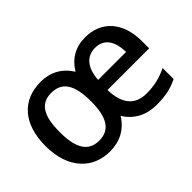

<svg xmlns="http://www.w3.org/2000/svg" viewBox="-94 -813 1088 1088"><g transform="rotate(-45 450.0 -269.0)"><path d="M641 -548C564 -548 504 -513 465 -448C425 -514 361 -548 286 -548C137 -548 47 -448 47 -270C47 -91 146 10 284 10C364 10 428 -24 469 -91C511 -23 577 10 658 10C731 10 778 -1 829 -26V-114C776 -89 728 -76 664 -76C573 -76 523 -131 520 -247H854V-305C854 -455 772 -548 641 -548ZM639 -466C713 -466 746 -409 747 -325H523C529 -418 572 -466 639 -466ZM283 -461C371 -461 409 -398 409 -268C409 -142 372 -77 285 -77C196 -77 160 -143 160 -270C160 -397 195 -461 283 -461Z"/></g></svg>

Font: Noto Sans Thai Medium
Style: Regular
Weight: 500
Designer: Monotype Design Team
Foundry: Monotype Imaging Inc.
Version: Version 1.901